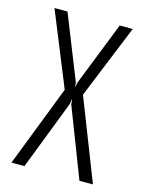

<svg xmlns="http://www.w3.org/2000/svg" viewBox="-99 -681 562 742"><g transform="rotate(15 182.5 -310.0)"><path d="M20 0 146 -325 26 -620H78L180 -364L182 -347H183L186 -364L287 -620H339L219 -325L346 0H292L185 -277L183 -297H182L179 -277L72 0Z"/></g></svg>

Font: Smooch Sans
Style: Regular
Weight: 400
Designer: Robert E. Leuschke
Foundry: Robert E. Leuschke
Version: Version 1.010; ttfautohint (v1.8.3)